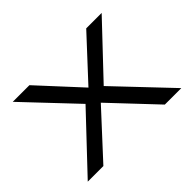

<svg xmlns="http://www.w3.org/2000/svg" viewBox="-102 -621 791 791"><g transform="rotate(-45 293.5 -225.5)"><path d="M462 -451 296 -272 131 -451H34L240 -233L20 0H111L288 -192L469 0H565L345 -232L552 -451Z"/></g></svg>

Font: Charger
Style: Regular
Weight: 400
Designer: Jasper
Foundry: Cannot Into Space Fonts
Version: Version 0.98